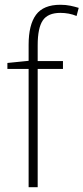

<svg xmlns="http://www.w3.org/2000/svg" viewBox="-20 -785 350 805"><path d="M244 -496H138V0H100V-496H11V-521L100 -530V-597Q100 -681 131 -723Q162 -765 233 -765Q256 -765 275 -761Q294 -757 310 -752L301 -718Q270 -731 233 -731Q181 -731 159.5 -699.5Q138 -668 138 -595V-529H244Z"/></svg>

Font: Noto Sans Lao Looped SemiCondensed ExtraLight
Style: Regular
Weight: 200
Width: 4
Designer: Mark Frömberg, Ben Mitchell
Foundry: The Fontpad Ltd
Version: Version 1.002; ttfautohint (v1.8.4.7-5d5b)